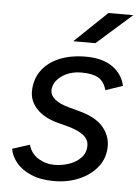

<svg xmlns="http://www.w3.org/2000/svg" viewBox="-52 -741 574 794"><g transform="rotate(5 235.0 -344.0)"><path d="M203 12Q146 12 106.5 -5Q67 -22 45 -49Q23 -76 18 -106L90 -129Q100 -93 130.5 -74Q161 -55 198 -55Q229 -55 258.5 -65Q288 -75 307.5 -95.5Q327 -116 327 -146Q327 -171 306 -188Q285 -205 244 -217L198 -229Q141 -244 110 -276Q79 -308 79 -349Q79 -398 105 -435Q131 -472 178.5 -492Q226 -512 289 -512Q358 -512 399.5 -483Q441 -454 452 -405L381 -381Q371 -417 346.5 -431Q322 -445 277 -445Q228 -445 193.5 -420Q159 -395 159 -359Q159 -341 178 -324.5Q197 -308 237 -297L278 -286Q348 -268 379.5 -232Q411 -196 411 -151Q411 -102 382.5 -65.5Q354 -29 306.5 -8.5Q259 12 203 12ZM231 -571 366 -700H469L323 -571Z"/></g></svg>

Font: Figtree
Style: Italic
Weight: 400
Italic angle: -9.5°
Foundry: Erik Kennedy
Version: Version 2.001; ttfautohint (v1.8.4.7-5d5b);gftools[0.9.27]